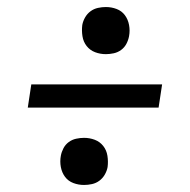

<svg xmlns="http://www.w3.org/2000/svg" viewBox="-20 -613 540 546"><path d="M281 -459Q265 -459 250.5 -464.5Q236 -470 226.5 -482Q217 -494 214.5 -510Q212 -526 214 -542Q216 -553 222 -563.5Q228 -574 237.5 -581Q247 -588 258.5 -590.5Q270 -593 281 -593Q297 -593 311.5 -587.5Q326 -582 335 -570Q344 -558 347 -542Q350 -526 347 -510Q345 -499 339.5 -488.5Q334 -478 324.5 -471Q315 -464 303.5 -461.5Q292 -459 281 -459ZM59 -307 69 -373H441L431 -307ZM219 -87Q203 -87 188.5 -92.5Q174 -98 165 -110Q156 -122 153 -138Q150 -154 153 -170Q155 -181 160.5 -191.5Q166 -202 175.5 -209Q185 -216 196.5 -218.5Q208 -221 219 -221Q235 -221 249.5 -215.5Q264 -210 273.5 -198Q283 -186 285.5 -170Q288 -154 286 -138Q284 -127 278 -116.5Q272 -106 262.5 -99Q253 -92 241.5 -89.5Q230 -87 219 -87Z"/></svg>

Font: Iosevka Fixed
Style: Italic
Weight: 400
Italic angle: -9°
Monospace: yes
Designer: Belleve Invis
Foundry: Belleve Invis
Version: Version 33.2.4